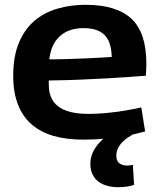

<svg xmlns="http://www.w3.org/2000/svg" viewBox="-20 -571 663 799"><path d="M325 10Q256 10 202.5 -5.5Q149 -21 111.5 -53.5Q74 -86 54.5 -136.5Q35 -187 35 -256Q35 -336 58.5 -392.5Q82 -449 123 -484Q164 -519 219 -535Q274 -551 336 -551Q465 -551 527 -493Q589 -435 589 -307Q589 -298 588.5 -284Q588 -270 587 -256Q561 -254 520 -251Q479 -248 426.5 -245Q374 -242 312.5 -239.5Q251 -237 183 -236Q183 -232 183 -228.5Q183 -225 183 -220Q183 -177 201.5 -150Q220 -123 256.5 -110Q293 -97 347 -97Q383 -97 420.5 -100.5Q458 -104 495.5 -110Q533 -116 568 -124L584 -24Q548 -14 507 -6Q466 2 421 6Q376 10 325 10ZM185 -324Q229 -324 269.5 -325.5Q310 -327 345 -328.5Q380 -330 405.5 -331.5Q431 -333 445 -334Q444 -377 431 -403Q418 -429 392.5 -441.5Q367 -454 328 -454Q303 -454 280 -448Q257 -442 237 -427Q217 -412 203.5 -387.5Q190 -363 185 -324ZM470 208Q437 208 411 197Q385 186 370.5 164.5Q356 143 356 111Q356 81 370 55.5Q384 30 407 9.5Q430 -11 457 -24L534 -12Q512 0 496.5 13.5Q481 27 472.5 43Q464 59 464 77Q464 100 477.5 109Q491 118 509 118Q517 118 522.5 117Q528 116 533 115L538 198Q525 203 508.5 205.5Q492 208 470 208Z"/></svg>

Font: Georama SemiExpanded SemiBold
Style: Regular
Weight: 600
Width: 6
Designer: Jean-Baptiste Levee
Foundry: Production Type
Version: Version 1.001